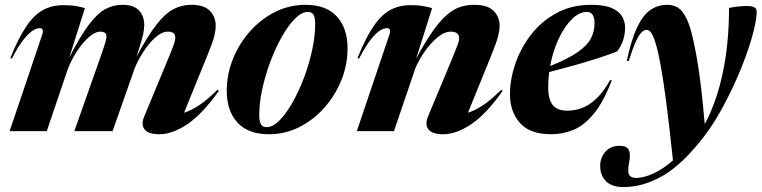

<svg xmlns="http://www.w3.org/2000/svg" viewBox="-20 -545 3165 798"><path d="M889.5 -167Q820 -69.5 757.8 -28.2Q695.5 13 642.5 13Q597 13 581 -7Q565 -27 579.5 -61L679.5 -302Q697 -344.5 702.8 -361.2Q708.5 -378 708.5 -388.5Q708.5 -413.5 678 -413.5Q652.5 -413.5 625.5 -389.2Q598.5 -365 575.8 -329.5Q553 -294 539.5 -260.5L448 0H289L399.5 -313.5Q413.5 -353.5 418 -369.2Q422.5 -385 422.5 -393.5Q422.5 -413.5 397.5 -413.5Q375.5 -413.5 349.5 -390.8Q323.5 -368 300.5 -332.8Q277.5 -297.5 262.5 -260L174.5 0H20L155 -399.5Q159.5 -412 157.5 -420Q155.5 -428 145.5 -428Q133.5 -428 117.5 -418.8Q101.5 -409.5 79.5 -382.5Q57.5 -355.5 29 -301L23 -304Q57 -388.5 89.8 -436.2Q122.5 -484 159.5 -503.8Q196.5 -523.5 243 -523.5Q271.5 -523.5 289.8 -520.8Q308 -518 333 -511.5L268 -306Q314 -396 350 -443.2Q386 -490.5 419 -507.8Q452 -525 489 -525Q536 -525 557.8 -501.5Q579.5 -478 579.5 -441.5Q579.5 -424.5 575 -403Q570.5 -381.5 557.5 -341L546.5 -308Q593.5 -395.5 630.2 -442.5Q667 -489.5 701.2 -507.2Q735.5 -525 775.5 -525Q828.5 -525 852.5 -499.8Q876.5 -474.5 876.5 -439Q876.5 -420 870.8 -395.5Q865 -371 844 -320L745 -76.5Q771.5 -84.5 805.5 -106.2Q839.5 -128 884 -172Z M1249.5 -525Q1335.5 -525 1380 -476.5Q1424.5 -428 1424.5 -344.5Q1424.5 -275 1398.5 -211Q1372.5 -147 1327 -96.2Q1281.5 -45.5 1222.8 -16.2Q1164 13 1098 13Q1011.5 13 967 -35.5Q922.5 -84 922.5 -167.5Q922.5 -237 948.5 -301Q974.5 -365 1020 -415.8Q1065.5 -466.5 1124.5 -495.8Q1183.5 -525 1249.5 -525ZM1088 -16.5Q1113.5 -16.5 1141.5 -44.5Q1169.5 -72.5 1196 -119.5Q1222.5 -166.5 1243.8 -223Q1265 -279.5 1277.5 -337.5Q1290 -395.5 1290 -445.5Q1290 -472.5 1282.8 -484Q1275.5 -495.5 1259.5 -495.5Q1234 -495.5 1206 -467.5Q1178 -439.5 1151.5 -392.5Q1125 -345.5 1103.8 -289Q1082.5 -232.5 1070 -174.5Q1057.5 -116.5 1057.5 -66.5Q1057.5 -39.5 1064.8 -28Q1072 -16.5 1088 -16.5Z M1472 -301 1466 -304Q1500 -388.5 1532.8 -436.2Q1565.5 -484 1602.5 -503.8Q1639.5 -523.5 1686 -523.5Q1714.5 -523.5 1732.8 -520.8Q1751 -518 1776 -511.5L1709.5 -301Q1748 -372.5 1779.5 -416.8Q1811 -461 1838.8 -484.5Q1866.5 -508 1893.8 -516.5Q1921 -525 1951 -525Q2006.5 -525 2031.5 -499.8Q2056.5 -474.5 2056.5 -439Q2056.5 -420 2050.5 -395.5Q2044.5 -371 2024 -320L1925 -76.5Q1951.5 -84.5 1985.2 -106.2Q2019 -128 2063.5 -172L2069 -167Q2000 -69.5 1937.8 -28.2Q1875.5 13 1822.5 13Q1777 13 1761 -7Q1745 -27 1759 -61L1859.5 -302Q1877 -344.5 1882.8 -360.5Q1888.5 -376.5 1888.5 -385Q1888.5 -413.5 1854 -413.5Q1826 -413.5 1796.8 -388.5Q1767.5 -363.5 1743 -327.5Q1718.5 -291.5 1705.5 -259L1617.5 0H1463L1598 -399.5Q1602.5 -412 1600.5 -420Q1598.5 -428 1588.5 -428Q1576.5 -428 1560.5 -418.8Q1544.5 -409.5 1522.5 -382.5Q1500.5 -355.5 1472 -301Z M2523 -211.5Q2487.5 -119.5 2447 -71Q2406.5 -22.5 2362.2 -4.8Q2318 13 2270.5 13Q2182.5 13 2141 -34Q2099.5 -81 2099.5 -154Q2099.5 -214 2121.5 -279Q2143.5 -344 2186.2 -399.8Q2229 -455.5 2292 -490.2Q2355 -525 2437 -525Q2492 -525 2522.8 -511.5Q2553.5 -498 2565.8 -476.2Q2578 -454.5 2578 -430.5Q2578 -375.5 2545.5 -331.5Q2514.5 -319 2468.2 -304Q2422 -289 2368.5 -274Q2315 -259 2262.5 -245.5Q2258.5 -213.5 2258.5 -182.5Q2258.5 -131.5 2277.5 -108.2Q2296.5 -85 2337.5 -85Q2366.5 -85 2396 -95Q2425.5 -105 2455.5 -132.2Q2485.5 -159.5 2516 -212ZM2419 -495.5Q2387 -495.5 2356.2 -464.8Q2325.5 -434 2301.5 -382.8Q2277.5 -331.5 2266.5 -270.5Q2341.5 -300.5 2381.2 -328.5Q2421 -356.5 2436 -385.5Q2451 -414.5 2451 -447.5Q2451 -495.5 2419 -495.5Z M2593 -291.5H2585Q2603.5 -379 2627.5 -430.2Q2651.5 -481.5 2682.5 -503.2Q2713.5 -525 2753 -525Q2784.5 -525 2805.5 -507.2Q2826.5 -489.5 2843.5 -444Q2859.5 -400.5 2877.2 -298Q2895 -195.5 2909 -29Q2958 -120 2984 -242.2Q3010 -364.5 3010 -512Q3048 -520 3086.5 -520Q3125 -520 3125 -497.5Q3125 -468.5 3113.5 -421Q3102 -373.5 3081.2 -315.8Q3060.5 -258 3032.5 -196.8Q3004.5 -135.5 2972 -78.2Q2939.5 -21 2904.5 24.5Q2816.5 138 2735.2 185.2Q2654 232.5 2571.5 232.5Q2522.5 232.5 2498.5 208Q2474.5 183.5 2474.5 145Q2474.5 110.5 2496 85.8Q2517.5 61 2555 61Q2584.5 61 2593.2 77.8Q2602 94.5 2594.5 131.5Q2587.5 169 2595 181.8Q2602.5 194.5 2623 194.5Q2654.5 194.5 2694.8 176.5Q2735 158.5 2777 121.5Q2762 -20 2749.5 -116.2Q2737 -212.5 2726.2 -271.8Q2715.5 -331 2706 -361.5Q2695 -398 2686 -409.5Q2677 -421 2667.5 -421Q2657.5 -421 2647 -411.2Q2636.5 -401.5 2623.5 -373.8Q2610.5 -346 2593 -291.5Z"/></svg>

Font: Newsreader 72pt
Style: Bold Italic
Weight: 700
Italic angle: -17°
Designer: Hugues Gentile
Foundry: Production Type
Version: Version 1.003; ttfautohint (v1.8.3)